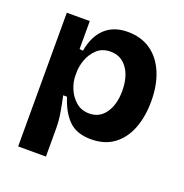

<svg xmlns="http://www.w3.org/2000/svg" viewBox="-127 -653 894 935"><g transform="rotate(20 320.0 -185.5)"><path d="M67 168V-525H186V-380L204 -378Q218 -457 262.5 -498Q307 -539 378 -539Q449 -539 498.5 -504.5Q548 -470 574.5 -407Q601 -344 601 -260Q601 -181 577.5 -119.5Q554 -58 506.5 -22Q459 14 387 14Q312 14 271 -27.5Q230 -69 208 -141H188Q197 -100 204 -58.5Q211 -17 211 20V168ZM337 -101Q390 -101 420.5 -145Q451 -189 451 -259Q451 -333 419 -376.5Q387 -420 334 -420Q291 -420 264 -395.5Q237 -371 224 -336Q211 -301 211 -270V-250Q211 -218 225.5 -183.5Q240 -149 268 -125Q296 -101 337 -101Z"/></g></svg>

Font: Bricolage Grotesque 10pt Bricolage Grotesque 10pt Regular
Style: Bold
Weight: 700
Designer: Mathieu Triay
Foundry: Atelier Triay
Version: Version 1.000; ttfautohint (v1.8.4.7-5d5b);gftools[0.9.32]